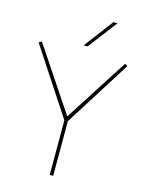

<svg xmlns="http://www.w3.org/2000/svg" viewBox="-133 -989 802 1067"><g transform="rotate(15 267.5 -455.5)"><path d="M261 0V-314L11 -695L27 -705L271 -339L506 -705L521 -695L281 -314V0ZM257 -744 383 -911H407L279 -744Z"/></g></svg>

Font: Georama Thin
Style: Regular
Weight: 100
Designer: Jean-Baptiste Levee
Foundry: Production Type
Version: Version 1.000